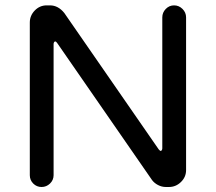

<svg xmlns="http://www.w3.org/2000/svg" viewBox="-20 -708 824 733"><path d="M93.8 -39.1V-622.1Q93.8 -648.4 112.8 -668Q131.8 -687.5 158.2 -687.5H170.9Q202.1 -687.5 225.6 -658.2L585.9 -137.7Q590.8 -131.8 593.8 -131.8Q595.7 -131.8 597.7 -134.8Q599.6 -137.7 599.6 -141.6V-641.6Q599.6 -660.2 612.8 -673.8Q626 -687.5 644.5 -687.5Q663.1 -687.5 676.8 -673.8Q690.4 -660.2 690.4 -641.6V-58.6Q690.4 -32.2 670.9 -13.2Q651.4 5.9 625 5.9H613.3Q597.7 5.9 583.5 -1.5Q569.3 -8.8 560.5 -20.5L198.2 -543.9Q194.3 -549.8 190.4 -549.8Q188.5 -549.8 186.5 -546.9Q184.6 -543.9 184.6 -540V-39.1Q184.6 -20.5 170.9 -7.3Q157.2 5.9 138.7 5.9Q120.1 5.9 106.9 -7.3Q93.8 -20.5 93.8 -39.1Z"/></svg>

Font: jf-openhuninn-2.0
Style: Regular
Weight: 400
Designer: [Kosugi Maru]
Designed by MOTOYA      

[Varela Round]
Joe Prince (Latin component); Avraham Cornfeld (Hebrew component)
Foundry: justfont CO.,LTD.
Version: 2.0